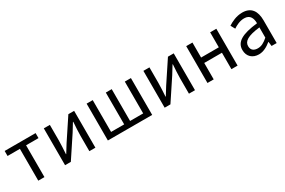

<svg xmlns="http://www.w3.org/2000/svg" viewBox="85 -1497 3635 2451"><g transform="rotate(-30 1902.5 -272.0)"><path d="M211 0H302V-469H485V-543H29V-469H211Z M606 0H691L897 -311C917 -344 948 -394 969 -428H974C969 -357 964 -285 964 -227V0H1053V-543H968L762 -232C742 -199 711 -149 690 -116H686C690 -186 695 -259 695 -316V-543H606Z M1237 0H1890V-543H1800V-74H1607V-543H1520V-74H1327V-543H1237Z M2074 0H2159L2365 -311C2385 -344 2416 -394 2437 -428H2442C2437 -357 2432 -285 2432 -227V0H2521V-543H2436L2230 -232C2210 -199 2179 -149 2158 -116H2154C2158 -186 2163 -259 2163 -316V-543H2074Z M2705 0H2797V-242H3058V0H3149V-543H3058V-322H2797V-543H2705Z M3459 13C3526 13 3587 -22 3639 -65H3642L3650 0H3725V-334C3725 -469 3670 -557 3537 -557C3449 -557 3373 -518 3324 -486L3359 -423C3402 -452 3459 -481 3522 -481C3611 -481 3634 -414 3634 -344C3403 -318 3301 -259 3301 -141C3301 -43 3368 13 3459 13ZM3485 -61C3431 -61 3389 -85 3389 -147C3389 -217 3451 -262 3634 -283V-132C3581 -85 3537 -61 3485 -61Z"/></g></svg>

Font: GenYoGothic2 TW R
Style: Regular
Weight: 400
Version: Version 2.100;PS 2.1;hotconv 16.6.51;makeotf.lib2.5.65220 DE